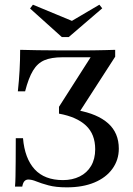

<svg xmlns="http://www.w3.org/2000/svg" viewBox="-20 -782 565 813"><path d="M262.9 11.3Q216.1 11.3 185.1 2.8Q154 -5.6 134.3 -13.7Q114.5 -21.8 100 -21.8Q90.3 -21.8 83.9 -15.3Q77.4 -8.9 74.2 8.1H43.5Q45.2 -10.5 45.6 -35.1Q46 -59.7 46.4 -98.4Q46.8 -137.1 46.8 -196.8H77.4Q84.7 -111.3 126.6 -65.3Q168.5 -19.4 246.8 -19.4Q286.3 -19.4 317.3 -34.7Q348.4 -50 365.7 -79.4Q383.1 -108.9 383.1 -150Q383.1 -213.7 344 -250.4Q304.8 -287.1 229.8 -300.8V-329.8L363.7 -539.5H244.4Q197.6 -539.5 168.1 -527Q138.7 -514.5 119.8 -483.1Q100.8 -451.6 86.3 -395.2H55.6Q60.5 -440.3 62.9 -483.9Q65.3 -527.4 65.3 -571Q96.8 -570.2 139.9 -569.4Q183.1 -568.5 243.5 -568.5H291.1Q317.7 -568.5 340.3 -568.5Q362.9 -568.5 383.9 -569Q404.8 -569.4 425.4 -569.8Q446 -570.2 467.7 -571V-541.9L312.1 -300.8L307.3 -315.3Q392.7 -300 437.9 -259.7Q483.1 -219.4 483.1 -152.4Q483.1 -104.8 456 -67.3Q429 -29.8 379.8 -9.3Q330.6 11.3 262.9 11.3ZM400.8 -762.1 412.9 -746.8 271 -625H241.9L107.3 -746L119.4 -762.1L313.7 -681.5L255.6 -676.6Z"/></svg>

Font: Playfair 5pt SemiExpanded Light Medium
Style: Regular
Weight: 500
Version: Version 2.203